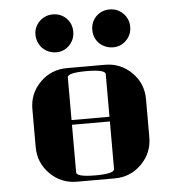

<svg xmlns="http://www.w3.org/2000/svg" viewBox="-50 -729 715 776"><g transform="rotate(-5 307.5 -341.0)"><path d="M77.1 -308.1Q77.1 -371.6 122.1 -416.5Q166.5 -460.9 231 -460.9H384.8Q448.7 -460.9 493.7 -416Q538.1 -371.6 538.1 -308.1V-153.8Q538.1 -89.8 493.2 -44.9Q448.2 0 384.8 0H231Q167 0 122.1 -44.9Q77.1 -89.8 77.1 -153.8ZM115.7 -605.5Q115.2 -636.7 138.2 -660.2Q161.1 -682.1 192.4 -682.1Q224.6 -682.1 247.1 -660.2Q269 -638.2 269 -605.5Q269 -572.8 246.6 -550.3Q223.6 -527.3 192.4 -528.3Q160.6 -529.3 138.2 -550.8Q116.7 -573.2 115.7 -605.5ZM231 -38.1Q231 -19 308.1 -19Q384.8 -19 384.8 -38.1V-231H231ZM231 -250H384.8V-422.9Q384.8 -441.9 308.1 -441.9Q231 -441.9 231 -422.9ZM368.2 -660.2Q390.6 -682.1 422.9 -682.1Q455.1 -682.1 477.5 -659.7Q500 -637.2 500 -605Q500 -572.8 477.5 -550.3Q455.1 -527.8 422.9 -528.3Q390.6 -529.3 368.2 -550.8Q346.2 -573.2 346.2 -605.5Q346.2 -637.7 368.2 -660.2Z"/></g></svg>

Font: Hjet
Style: Regular
Weight: 400
Designer: T. Christopher White
Version: Version 1.2